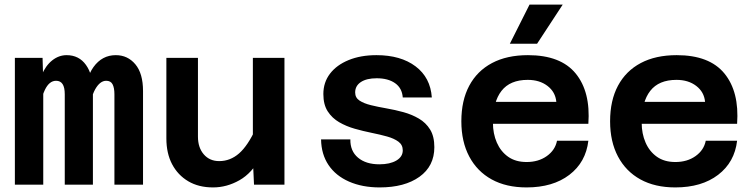

<svg xmlns="http://www.w3.org/2000/svg" viewBox="-20 -807 3290 839"><path d="M480 0V-395Q480 -423 472 -438.5Q464 -454 444 -454Q417 -454 396 -417Q375 -380 364 -293L354 -371Q351 -462 388.5 -514Q426 -566 486 -566Q538 -566 571.5 -526Q605 -486 605 -409V0ZM45 0V-554H166L169 -450V0ZM263 0V-395Q263 -425 253.5 -439.5Q244 -454 225 -454Q195 -454 176 -414Q157 -374 146 -293V-376Q144 -435 161.5 -477.5Q179 -520 208 -543Q237 -566 271 -566Q325 -566 355.5 -523.5Q386 -481 386 -411V0Z M845 -554V-210Q845 -162 870.5 -132.5Q896 -103 938 -103Q986 -103 1024.5 -136.5Q1063 -170 1098 -246L1118 -120Q1082 -51 1026.5 -19.5Q971 12 911 12Q848 12 802.5 -15Q757 -42 732 -89.5Q707 -137 707 -202V-554ZM1223 -554V0H1090L1085 -107V-554Z M1639 12Q1563 12 1505 -13.5Q1447 -39 1415.5 -86Q1384 -133 1383 -198H1511Q1510 -147 1544.5 -118Q1579 -89 1638 -89Q1684 -89 1712 -105.5Q1740 -122 1740 -150Q1740 -174 1721 -188Q1702 -202 1671.5 -210.5Q1641 -219 1604 -226.5Q1567 -234 1530 -244.5Q1493 -255 1462 -273Q1431 -291 1412 -320.5Q1393 -350 1393 -396Q1393 -447 1422 -485Q1451 -523 1503.5 -544.5Q1556 -566 1625 -566Q1731 -566 1796 -517Q1861 -468 1867 -381H1740Q1737 -422 1706.5 -443.5Q1676 -465 1626 -465Q1582 -465 1557 -448.5Q1532 -432 1532 -403Q1532 -380 1551 -367.5Q1570 -355 1600.5 -347.5Q1631 -340 1668.5 -333.5Q1706 -327 1742.5 -317Q1779 -307 1810 -289Q1841 -271 1859.5 -241Q1878 -211 1878 -164Q1878 -81 1813 -34.5Q1748 12 1639 12Z M2281 12Q2192 12 2128.5 -23Q2065 -58 2030.5 -123Q1996 -188 1996 -277Q1996 -368 2030.5 -432.5Q2065 -497 2130 -531.5Q2195 -566 2287 -566Q2430 -566 2495.5 -486Q2561 -406 2551 -266H2106V-362H2411Q2407 -405 2372.5 -431.5Q2338 -458 2286 -458Q2209 -458 2171.5 -410Q2134 -362 2134 -271Q2134 -223 2151 -184Q2168 -145 2200.5 -122Q2233 -99 2281 -99Q2333 -99 2369.5 -125Q2406 -151 2414 -192H2551Q2540 -98 2468 -43Q2396 12 2281 12ZM2208 -616 2294 -787H2439L2327 -616Z M2931 12Q2842 12 2778.5 -23Q2715 -58 2680.5 -123Q2646 -188 2646 -277Q2646 -368 2680.5 -432.5Q2715 -497 2780 -531.5Q2845 -566 2937 -566Q3080 -566 3145.5 -486Q3211 -406 3201 -266H2756V-362H3061Q3057 -405 3022.5 -431.5Q2988 -458 2936 -458Q2859 -458 2821.5 -410Q2784 -362 2784 -271Q2784 -223 2801 -184Q2818 -145 2850.5 -122Q2883 -99 2931 -99Q2983 -99 3019.5 -125Q3056 -151 3064 -192H3201Q3190 -98 3118 -43Q3046 12 2931 12Z"/></svg>

Font: Azeret Mono Thin SemiBold
Style: Regular
Weight: 600
Version: Version 1.002